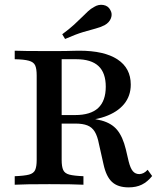

<svg xmlns="http://www.w3.org/2000/svg" viewBox="-20 -787 668 818"><path d="M42.7 0V-36.3Q83.9 -37.9 103.6 -43.1Q123.4 -48.4 129.8 -62.9Q136.3 -77.4 136.3 -105.6V-465.3Q136.3 -494.4 129.8 -508.5Q123.4 -522.6 103.2 -528.2Q83.1 -533.9 42.7 -534.7V-571Q59.7 -570.2 94 -569.8Q128.2 -569.4 177.4 -569.4Q203.2 -569.4 224.6 -569.4Q246 -569.4 263.3 -569.8Q280.6 -570.2 294.4 -570.6Q308.1 -571 317.7 -571Q424.2 -571 480.6 -533.9Q537.1 -496.8 537.1 -426.6Q537.1 -378.2 508.5 -343.5Q479.8 -308.9 427 -290.3Q374.2 -271.8 300 -271.8H194.4V-296.8H300Q366.1 -296.8 398.4 -327Q430.6 -357.3 430.6 -417.7Q430.6 -476.6 399.6 -505.6Q368.5 -534.7 304.8 -534.7H242.7V-105.6Q242.7 -77.4 249.2 -62.9Q255.6 -48.4 275.4 -43.1Q295.2 -37.9 335.5 -36.3V0Q295.2 -2.4 190.3 -2.4Q83.9 -2.4 42.7 0ZM528.2 11.3Q482.3 11.3 457.3 -11.7Q432.3 -34.7 421 -87.1L401.6 -173.4Q395.2 -207.3 383.5 -226.2Q371.8 -245.2 352 -252.8Q332.3 -260.5 301.6 -260.5H199.2V-285.5H292.7Q367.7 -285.5 411.7 -273.8Q455.6 -262.1 479.4 -233.1Q503.2 -204 516.1 -150.8L528.2 -99.2Q535.5 -70.2 546 -57.7Q556.5 -45.2 574.2 -45.2Q583.9 -46 591.9 -50Q600 -54 608.9 -63.7L628.2 -37.1Q608.1 -12.1 584.3 -0.4Q560.5 11.3 528.2 11.3ZM257.3 -621 245.2 -641.1Q275.8 -663.7 295.6 -681.9Q315.3 -700 329.4 -714.1Q343.5 -728.2 355.2 -739.1Q366.9 -750 380.6 -757.3Q400 -769.4 420.6 -765.7Q441.1 -762.1 450 -744.4Q459.7 -728.2 452.8 -709.7Q446 -691.1 425.8 -679.8Q408.9 -671 387.1 -665.3Q365.3 -659.7 334.3 -650.4Q303.2 -641.1 257.3 -621Z"/></svg>

Font: Playfair 9pt SemiBold
Style: Regular
Weight: 600
Designer: Claus Eggers Sørensen
Foundry: Claus Eggers Sørensen
Version: Version 2.001;gftools[0.9.30]